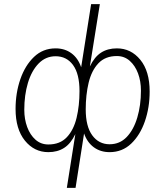

<svg xmlns="http://www.w3.org/2000/svg" viewBox="-20 -725 796 925"><path d="M302 180 343 -79Q321 -33 289 -12.5Q257 8 213 8Q145 8 100 -47.5Q55 -103 55 -200Q55 -277 78 -343.5Q101 -410 144 -451Q187 -492 248 -492Q292 -492 324 -468.5Q356 -445 371 -401L419 -705H461L413 -405Q435 -451 467 -471.5Q499 -492 543 -492Q611 -492 656 -437Q701 -382 701 -284Q701 -207 678 -140.5Q655 -74 612 -33Q569 8 508 8Q464 8 432 -15.5Q400 -39 385 -82L344 180ZM508 -30Q557 -30 590.5 -65Q624 -100 641.5 -159Q659 -218 659 -288Q659 -334 645 -371.5Q631 -409 605 -432Q579 -455 543 -455Q487 -455 454 -420Q421 -385 407 -326.5Q393 -268 393 -198Q393 -116 424.5 -73Q456 -30 508 -30ZM213 -29Q269 -29 302 -64Q335 -99 349 -157.5Q363 -216 363 -286Q363 -369 332 -411.5Q301 -454 248 -454Q200 -454 166 -419Q132 -384 114.5 -325.5Q97 -267 97 -196Q97 -151 111 -113Q125 -75 151 -52Q177 -29 213 -29Z"/></svg>

Font: Nunito Sans ExtraLight
Style: Italic
Weight: 200
Italic angle: -9°
Designer: Vernon Adams
Foundry: Vernon Adams
Version: Version 3.006; ttfautohint (v1.8.3)